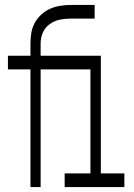

<svg xmlns="http://www.w3.org/2000/svg" viewBox="-20 -755 540 775"><path d="M103 0V-475H12V-530H103V-580Q103 -602 106.5 -623Q110 -644 120.5 -663Q131 -682 147 -696.5Q163 -711 182 -719.5Q201 -728 222.5 -731.5Q244 -735 265 -735H362V-680H265Q243 -680 221 -675.5Q199 -671 180.5 -657.5Q162 -644 153 -623.5Q144 -603 144 -580V-530H251V-475H144V0ZM241 0V-55H345V-475H251V-530H387V-55H482V0Z"/></svg>

Font: Iosevka Term Light
Style: Regular
Weight: 300
Monospace: yes
Designer: Belleve Invis
Foundry: Belleve Invis
Version: Version 9.0.1; ttfautohint (v1.8.3)